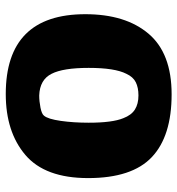

<svg xmlns="http://www.w3.org/2000/svg" viewBox="6 -624 630 683"><g transform="rotate(-90 321.5 -282.0)"><path d="M30 -284Q30 -437 112 -507Q194 -577 329 -577Q613 -577 613 -294Q613 -151 543.5 -69Q474 13 328 13Q179 13 104.5 -57.5Q30 -128 30 -284ZM401 -148Q422 -189 422 -282Q422 -373 401 -414Q380 -456 324 -458Q303 -458 280.5 -453.5Q258 -449 252 -441Q240 -427 233.5 -381.5Q227 -336 227 -282Q227 -198 243 -159Q254 -130 274 -117.5Q294 -105 324 -105Q352 -105 371 -114.5Q390 -124 401 -148Z"/></g></svg>

Font: Lalezar
Style: Regular
Weight: 400
Designer: Borna Izadpanah
Foundry: Borna Izadpanah
Version: Version 1.003